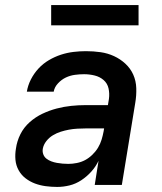

<svg xmlns="http://www.w3.org/2000/svg" viewBox="-20 -730 640 758"><path d="M206 8Q183 8 160.5 5Q138 2 118 -5.5Q98 -13 81 -26Q64 -39 53.5 -58Q43 -77 41 -99Q39 -121 43 -144Q47 -173 60.5 -200Q74 -227 97 -247.5Q120 -268 147.5 -281Q175 -294 203.5 -301.5Q232 -309 261 -312Q290 -315 318 -315H406L410 -339Q413 -361 408.5 -381Q404 -401 389 -414Q374 -427 353.5 -432Q333 -437 312 -437Q294 -437 275.5 -434.5Q257 -432 240 -424Q223 -416 209 -401Q195 -386 192 -368H86Q90 -393 102 -416.5Q114 -440 132 -459.5Q150 -479 173 -492.5Q196 -506 220.5 -514Q245 -522 270 -525Q295 -528 319 -528Q349 -528 377 -524Q405 -520 430 -508.5Q455 -497 475 -478.5Q495 -460 506 -435.5Q517 -411 518 -382Q519 -353 514 -324L461 0H354L369 -95Q358 -72 340.5 -52.5Q323 -33 301 -18.5Q279 -4 254.5 2Q230 8 206 8ZM250 -83Q266 -83 283.5 -86.5Q301 -90 316 -98Q331 -106 344.5 -119Q358 -132 367 -147Q376 -162 381 -178.5Q386 -195 389 -211L391 -223H318Q302 -223 285 -222Q268 -221 252 -218Q236 -215 220 -210Q204 -205 189 -196Q174 -187 163 -173Q152 -159 149 -143Q147 -131 151 -120.5Q155 -110 163.5 -103.5Q172 -97 182.5 -93Q193 -89 204.5 -87Q216 -85 227 -84Q238 -83 250 -83ZM182 -630V-710H527V-630Z"/></svg>

Font: Iosevka SmBd Ex Obl
Style: Regular
Weight: 600
Width: 7
Italic angle: -9°
Monospace: yes
Designer: Belleve Invis
Foundry: Belleve Invis
Version: Version 32.5.0; ttfautohint (v1.8.4)